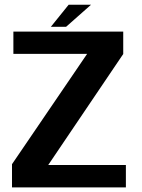

<svg xmlns="http://www.w3.org/2000/svg" viewBox="-20 -812 614 832"><path d="M32 0H525.5V-97H189L514 -578V-675H38V-578.5H357.5L32 -100.5ZM200.5 -696H266.5L374.5 -791.5H277.5Z"/></svg>

Font: Anybody Thin SemiBold
Style: Regular
Weight: 600
Version: Version 1.113;gftools[0.9.25]